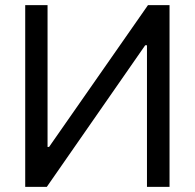

<svg xmlns="http://www.w3.org/2000/svg" viewBox="-20 -727 758 747"><path d="M165 -707V-155.3H170.9L555.7 -707H639.6V0H551.8V-550.8H544.9L162.1 0H78.1V-707Z"/></svg>

Font: Pretendard Std Variable
Style: Regular
Weight: 400
Designer: Base glyphs from Inter by Rasmus Andersson; Hangeul glyphs from Noto Sans CJK(Source Han Sans) by Jang Soo-young and Kan
Foundry: Kil Hyung-jin
Version: Version 1.309;Glyphs 3.2 (3225)